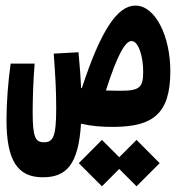

<svg xmlns="http://www.w3.org/2000/svg" viewBox="-20 -443 626 677"><path d="M384.8 4.4C519 2.9 580.6 -42 580.6 -191.9C580.6 -314.5 528.3 -423.3 457.5 -423.3C395.5 -423.3 336.9 -340.8 268.6 -132.3C268.1 -132.3 267.1 -132.3 266.1 -132.8C264.6 -167 261.7 -205.1 256.8 -258.8L169.4 -253.9C175.3 -175.8 178.2 -122.6 178.2 -62C178.2 40 167.5 58.6 134.8 58.6C105 58.6 95.2 41.5 95.2 -47.4C95.2 -96.2 97.2 -156.7 102.1 -218.8H17.6C8.8 -156.7 2.9 -82.5 2.9 -20C2.9 122.6 41.5 182.1 130.9 182.1C213.9 182.1 256.8 137.7 265.6 -6.8C301.8 1.5 337.4 4.9 384.8 4.4ZM461.4 213.9 543 132.3 461.4 50.3 400.4 111.3 339.4 50.3 257.8 132.3 339.4 213.9 400.4 152.8ZM353.5 -124C394 -251 421.9 -298.3 443.8 -298.3C468.3 -298.3 484.9 -244.1 484.9 -190.4C484.9 -135.7 473.1 -123 406.7 -123C386.7 -123 369.1 -123.5 353.5 -124Z"/></svg>

Font: Cascadia Mono SemiBold
Style: Regular
Weight: 600
Monospace: yes
Designer: Aaron Bell
Foundry: Saja Typeworks
Version: Version 2404.023